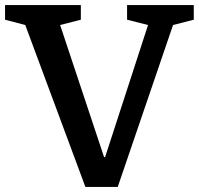

<svg xmlns="http://www.w3.org/2000/svg" viewBox="-35 -740 787 760"><path d="M285 -662V-720H-15V-662L65 -641L303 0H431L650 -641L732 -662V-720H468V-662L551 -641L381 -118H377L203 -641Z"/></svg>

Font: Domine
Style: Bold
Weight: 700
Designer: Pablo Impallari, Rodrigo Fuenzalida, Brenda Gallo
Foundry: Pablo Impallari, Rodrigo Fuenzalida, Brenda Gallo
Version: Version 2.000